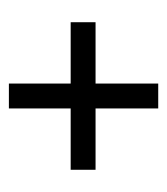

<svg xmlns="http://www.w3.org/2000/svg" viewBox="8 -565 376 432"><g transform="rotate(-90 196.0 -349.0)"><path d="M362 -322H224V-181H168V-322H30V-378H168V-517H224V-378H362Z"/></g></svg>

Font: TypoPRO Bebas Neue
Style: Regular
Weight: 400
Designer: Ryoichi Tsunekawa
Foundry: Ryoichi Tsunekawa
Version: Version 001.003